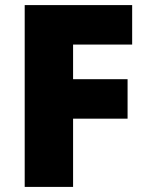

<svg xmlns="http://www.w3.org/2000/svg" viewBox="-20 -734 579 754"><path d="M267 0H77V-714H499V-559H267V-423H481V-268H267Z"/></svg>

Font: Noto Sans Myanmar Black
Style: Regular
Weight: 900
Designer: Monotype Design Team
Foundry: Monotype Imaging Inc.
Version: Version 2.107; ttfautohint (v1.8.4.7-5d5b)